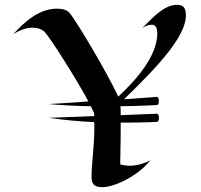

<svg xmlns="http://www.w3.org/2000/svg" viewBox="-20 -751 834 797"><path d="M631 -349C631 -349 614 -347 495 -339C626 -467 777 -618 748 -712C744 -724 732 -731 715 -731C659 -731 611 -674 570 -634C595 -652 615 -648 615 -648C627 -645 633 -632 633 -614C633 -519 548 -422 471 -350C424 -451 294 -669 269 -697C258 -710 239 -715 217 -715C144 -715 85 -664 35 -609C68 -630 95 -636 115 -636C148 -636 164 -620 164 -620C189 -594 299 -420 347 -330C298 -326 250 -323 182 -319C238 -314 299 -311 357 -310C365 -294 371 -282 371 -278V-269L183 -262C243 -253 309 -247 371 -244C375 -169 360 -79 360 -17C360 10 369 26 404 26C457 26 556 -23 604 -86C601 -84 563 -63 518 -63C505 -63 492 -65 479 -69C481 -147 481 -203 481 -242H499C577 -242 631 -245 631 -245C644 -246 642 -280 631 -279C631 -279 615 -278 481 -273C481 -289 481 -302 480 -310C567 -311 630 -315 630 -315C644 -315 641 -350 631 -349Z"/></svg>

Font: Eagle Lake
Style: Regular
Weight: 400
Designer: Astigmatic (AOETI)
Foundry: Astigmatic (AOETI)
Version: Version 1.000